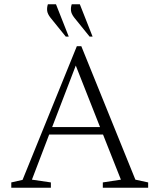

<svg xmlns="http://www.w3.org/2000/svg" viewBox="-20 -882 749 902"><path d="M33 0V-25L86 -37L341 -665H362L616 -38L676 -25V0H463V-25L548 -38L464 -250H211L130 -38L219 -25V0ZM225 -285H450L336 -574ZM289 -710 217 -799Q203 -817 201.5 -832Q200 -847 205 -862H243L303 -710ZM401 -710 329 -799Q315 -817 313.5 -832Q312 -847 317 -862H355L415 -710Z"/></svg>

Font: Spectral ExtraLight
Style: Regular
Weight: 275
Designer: Jean-Baptiste Levee
Foundry: Production Type
Version: Version 2.001